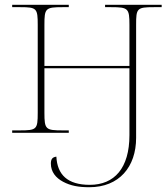

<svg xmlns="http://www.w3.org/2000/svg" viewBox="-20 -556 703 804"><path d="M354 228C479 228 550 143 550 21V-452C550 -521 553 -526 625 -526H657V-536H420V-526H445C517 -526 522 -521 522 -452V-280H166V-452C166 -521 170 -526 242 -526H268V-536H31V-526H65C134 -526 138 -521 138 -452V-84C138 -14 134 -10 62 -10H31V0H268V-10H243C171 -10 166 -14 166 -84V-270H522V10C522 148 459 218 356 218C262 218 220 175 216 100C199 102 193 111 193 129C193 164 214 189 244 205C276 222 309 228 354 228Z"/></svg>

Font: Noto Serif Display Thin
Style: Regular
Weight: 100
Designer: Monotype Design Team
Foundry: Monotype Imaging Inc.
Version: Version 2.009